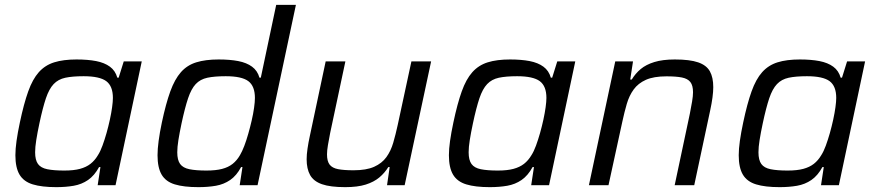

<svg xmlns="http://www.w3.org/2000/svg" viewBox="-20 -763 3604 791"><path d="M211.9 8Q152.1 8 115 -3.4Q77.8 -14.7 60.6 -43.4Q43.4 -72.2 43.4 -123.5Q43.4 -148.9 48.1 -182.5Q52.8 -216.1 61.8 -258.3Q78.2 -336.1 96.3 -386.5Q114.3 -436.9 140 -465.7Q165.8 -494.5 203.3 -506.2Q240.8 -518 295.3 -518Q341.3 -518 375.9 -511.4Q410.5 -504.7 432.8 -488.3Q455.1 -472 463.3 -443.1H468.9L489.8 -510H564L456 0H382.4L393.8 -74.8H388.2Q369.1 -39.6 342.8 -21.5Q316.5 -3.4 283.7 2.3Q251 8 211.9 8ZM245 -60.4Q283.8 -60.4 309.4 -67.3Q335 -74.2 352.8 -88Q370.5 -101.8 383.6 -123.9Q393.4 -139.1 402.2 -163.1Q411 -187.2 418.9 -214.9Q426.7 -242.7 432.7 -270.3Q438.7 -297.9 441.9 -321.4Q445.1 -345 445.1 -359.6Q445.1 -408.3 417.7 -428.7Q390.2 -449 324.4 -449Q278.6 -449 249.1 -442.7Q219.6 -436.3 201 -416.6Q182.3 -396.9 169.2 -358.3Q156.2 -319.6 142.4 -255Q134 -215.5 129.4 -186.2Q124.7 -156.8 124.7 -135.6Q124.7 -103.6 136.5 -87.4Q148.2 -71.2 175 -65.8Q201.8 -60.4 245 -60.4Z M797.5 8Q737.2 8 700.1 -3.4Q662.9 -14.7 646 -43.4Q629 -72.2 629 -123.5Q629 -148.9 633.5 -182.5Q637.9 -216.1 646.8 -258.3Q663.3 -336.1 681.6 -386.5Q699.9 -436.9 725.4 -465.7Q750.8 -494.5 788.6 -506.2Q826.4 -518 880.9 -518Q926.9 -518 961.5 -511.4Q996.1 -504.7 1018.4 -488.3Q1040.7 -472 1048.9 -443.1H1054.5L1117.9 -743H1199.1L1041.1 0H967.5L978.9 -74.8H973.3Q954.7 -39.6 928.4 -21.5Q902.1 -3.4 869.4 2.3Q836.6 8 797.5 8ZM830.7 -60.4Q868.9 -60.4 894.7 -67.1Q920.6 -73.8 938.3 -87.8Q956 -101.8 968.7 -123.9Q977.5 -138.6 986.4 -161.8Q995.2 -184.9 1002.8 -211.9Q1010.5 -239 1016.9 -266.6Q1023.3 -294.2 1026.7 -318.7Q1030.2 -343.2 1030.2 -359.6Q1030.2 -408.3 1003 -428.7Q975.9 -449 910 -449Q863.7 -449 834.2 -442.7Q804.7 -436.3 786.3 -416.6Q767.9 -396.9 754.9 -358.3Q741.9 -319.6 728 -255Q719.7 -215.5 715 -186.2Q710.3 -156.8 710.3 -135.6Q710.3 -103.6 722.1 -87.4Q733.9 -71.2 760.7 -65.8Q787.5 -60.4 830.7 -60.4Z M1402.3 8Q1340.9 8 1306.3 -4.1Q1271.7 -16.3 1257.5 -41.9Q1243.3 -67.6 1243.3 -106.8Q1243.3 -126.2 1246.9 -150.6Q1250.4 -175 1256.4 -202.5L1321.7 -510H1402.9L1340.2 -215.1Q1334.8 -187.7 1331 -165.1Q1327.2 -142.4 1327.2 -127Q1327.2 -98.9 1338 -84.8Q1348.8 -70.8 1372.9 -66.1Q1396.9 -61.5 1436.7 -61.5Q1489.1 -61.5 1521.2 -75.8Q1553.4 -90.2 1571.8 -115.6Q1590.2 -141 1600.1 -175.1Q1610 -209.2 1618.5 -248.2L1674.9 -510H1756.1L1647.1 0H1574.5L1585.4 -74.8H1579.8Q1565.1 -50.8 1542.8 -32Q1520.4 -13.2 1486.7 -2.6Q1452.9 8 1402.3 8Z M1997.9 8Q1938.1 8 1901 -3.4Q1863.8 -14.7 1846.6 -43.4Q1829.4 -72.2 1829.4 -123.5Q1829.4 -148.9 1834.1 -182.5Q1838.8 -216.1 1847.8 -258.3Q1864.2 -336.1 1882.3 -386.5Q1900.3 -436.9 1926 -465.7Q1951.8 -494.5 1989.3 -506.2Q2026.8 -518 2081.3 -518Q2127.3 -518 2161.9 -511.4Q2196.5 -504.7 2218.8 -488.3Q2241.1 -472 2249.3 -443.1H2254.9L2275.8 -510H2350L2242 0H2168.4L2179.8 -74.8H2174.2Q2155.1 -39.6 2128.8 -21.5Q2102.5 -3.4 2069.7 2.3Q2037 8 1997.9 8ZM2031 -60.4Q2069.8 -60.4 2095.4 -67.3Q2121 -74.2 2138.8 -88Q2156.5 -101.8 2169.6 -123.9Q2179.4 -139.1 2188.2 -163.1Q2197 -187.2 2204.9 -214.9Q2212.7 -242.7 2218.7 -270.3Q2224.7 -297.9 2227.9 -321.4Q2231.1 -345 2231.1 -359.6Q2231.1 -408.3 2203.7 -428.7Q2176.2 -449 2110.4 -449Q2064.6 -449 2035.1 -442.7Q2005.6 -436.3 1987 -416.6Q1968.3 -396.9 1955.2 -358.3Q1942.2 -319.6 1928.4 -255Q1920 -215.5 1915.4 -186.2Q1910.7 -156.8 1910.7 -135.6Q1910.7 -103.6 1922.5 -87.4Q1934.2 -71.2 1961 -65.8Q1987.8 -60.4 2031 -60.4Z M2406.2 0 2514.7 -510H2587.9L2576.4 -435.2H2582.6Q2597.7 -460.2 2619.5 -478.5Q2641.4 -496.8 2675.7 -507.4Q2710 -518 2760.1 -518Q2821.9 -518 2856.3 -506.1Q2890.6 -494.3 2904.6 -469.1Q2918.5 -443.9 2918.5 -403.8Q2918.5 -385.3 2915.2 -360.7Q2911.9 -336.1 2905.9 -308.6L2840.1 0H2759.5L2822.1 -294.9Q2827.6 -322.3 2831.3 -344.9Q2835.1 -367.6 2835.1 -383Q2835.1 -411.1 2824.1 -425.1Q2813 -439.1 2789.2 -443.8Q2765.4 -448.5 2725.7 -448.5Q2673.2 -448.5 2641.1 -434.2Q2609 -419.8 2590.6 -394.4Q2572.1 -369 2562.2 -334.9Q2552.3 -300.8 2543.9 -261.8L2486.9 0Z M3191.9 8Q3132.1 8 3095 -3.4Q3057.8 -14.7 3040.6 -43.4Q3023.4 -72.2 3023.4 -123.5Q3023.4 -148.9 3028.1 -182.5Q3032.8 -216.1 3041.8 -258.3Q3058.2 -336.1 3076.3 -386.5Q3094.3 -436.9 3120 -465.7Q3145.8 -494.5 3183.3 -506.2Q3220.8 -518 3275.3 -518Q3321.3 -518 3355.9 -511.4Q3390.5 -504.7 3412.8 -488.3Q3435.1 -472 3443.3 -443.1H3448.9L3469.8 -510H3544L3436 0H3362.4L3373.8 -74.8H3368.2Q3349.1 -39.6 3322.8 -21.5Q3296.5 -3.4 3263.7 2.3Q3231 8 3191.9 8ZM3225 -60.4Q3263.8 -60.4 3289.4 -67.3Q3315 -74.2 3332.8 -88Q3350.5 -101.8 3363.6 -123.9Q3373.4 -139.1 3382.2 -163.1Q3391 -187.2 3398.9 -214.9Q3406.7 -242.7 3412.7 -270.3Q3418.7 -297.9 3421.9 -321.4Q3425.1 -345 3425.1 -359.6Q3425.1 -408.3 3397.7 -428.7Q3370.2 -449 3304.4 -449Q3258.6 -449 3229.1 -442.7Q3199.6 -436.3 3181 -416.6Q3162.3 -396.9 3149.2 -358.3Q3136.2 -319.6 3122.4 -255Q3114 -215.5 3109.4 -186.2Q3104.7 -156.8 3104.7 -135.6Q3104.7 -103.6 3116.5 -87.4Q3128.2 -71.2 3155 -65.8Q3181.8 -60.4 3225 -60.4Z"/></svg>

Font: Saira Thin
Style: Italic
Weight: 100
Italic angle: -12°
Designer: Hector Gatti with collaboration of the Omnibus-Type team
Foundry: Omnibus-Type
Version: Version 1.101